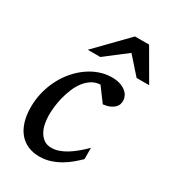

<svg xmlns="http://www.w3.org/2000/svg" viewBox="-179 -817 831 926"><g transform="rotate(30 237.0 -354.0)"><path d="M402.8 -423.8Q402.8 -414.1 399.9 -403.8Q397 -393.6 388.4 -384.8Q379.9 -376 365 -368.9Q350.1 -361.8 326.2 -358.9L269 -436Q242.2 -434.6 221.2 -421.1Q200.2 -407.7 184.3 -386.7Q168.5 -365.7 157.5 -339.1Q146.5 -312.5 139.6 -285.2Q132.8 -257.8 129.9 -231.9Q127 -206.1 127 -186Q127 -161.6 131.6 -137.9Q136.2 -114.3 146.7 -95.5Q157.2 -76.7 174.1 -64.9Q190.9 -53.2 215.8 -53.2Q235.8 -53.2 256.3 -60.3Q276.9 -67.4 297.6 -80.1Q318.4 -92.8 339.4 -110.4Q360.4 -127.9 381.8 -148.9V-85.9Q366.2 -70.8 346.2 -53.7Q326.2 -36.6 301.8 -22Q277.3 -7.3 248.3 2.4Q219.2 12.2 186 12.2Q150.4 12.2 121.8 -0.2Q93.3 -12.7 73.5 -36.4Q53.7 -60.1 43 -94.7Q32.2 -129.4 32.2 -173.8Q32.2 -218.8 42.7 -259.8Q53.2 -300.8 71.8 -336.4Q90.3 -372.1 115.7 -401.1Q141.1 -430.2 170.9 -450.9Q200.7 -471.7 233.6 -482.9Q266.6 -494.1 300.8 -494.1Q327.6 -494.1 347.2 -487.3Q366.7 -480.5 378.9 -470.2Q391.1 -460 397 -447.5Q402.8 -435.1 402.8 -423.8ZM403.8 -550.8 321.8 -643.1 201.7 -550.8H131.8L296.9 -720.2H375.5L473.6 -550.8Z"/></g></svg>

Font: Charis SIL Phon
Style: Italic
Weight: 400
Italic angle: -11°
Foundry: SIL International
Version: Version 5.000